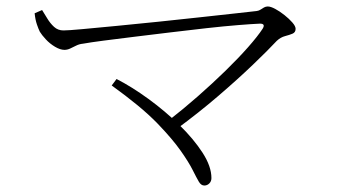

<svg xmlns="http://www.w3.org/2000/svg" viewBox="-20 -618 1040 593"><path d="M501 -246Q546 -281 591 -320.5Q636 -360 676 -399Q716 -438 746 -472Q776 -506 791 -529Q796 -537 794 -541Q792 -545 783 -545Q759 -544 715.5 -540.5Q672 -537 618 -531Q564 -525 506.5 -518Q449 -511 395.5 -504.5Q342 -498 300 -492.5Q258 -487 236 -483Q225 -482 215 -477Q205 -472 196.5 -468Q188 -464 179 -464Q166 -464 150 -473.5Q134 -483 121.5 -496.5Q109 -510 103 -520Q99 -528 94 -542.5Q89 -557 87 -577L110 -587Q117 -576 126 -561Q135 -546 147 -535Q159 -524 176 -524Q190 -524 234 -528Q278 -532 340 -538Q402 -544 470 -551Q538 -558 601 -565Q664 -572 710.5 -577Q757 -582 773 -584Q780 -585 785 -588.5Q790 -592 795.5 -595Q801 -598 807 -598Q816 -598 830 -590.5Q844 -583 858.5 -571.5Q873 -560 883 -548.5Q893 -537 893 -529Q893 -518 883.5 -514Q874 -510 860.5 -506.5Q847 -503 835 -492Q808 -463 761 -418Q714 -373 654 -321.5Q594 -270 526 -220ZM611 -45Q601 -45 594 -57Q587 -69 575 -93Q563 -117 538 -152.5Q513 -188 468 -235Q440 -264 404 -293.5Q368 -323 325 -354L340 -374Q387 -350 438.5 -312.5Q490 -275 534 -232Q578 -189 605.5 -146.5Q633 -104 633 -68Q633 -58 626.5 -51.5Q620 -45 611 -45Z"/></svg>

Font: Noto Serif HK ExtraLight
Style: Regular
Weight: 200
Designer: Ryoko NISHIZUKA 西塚涼子 (kana & ideographs); Frank Grießhammer (Latin, Greek & Cyrillic); Wenlong ZHANG 张文龙 (bopomofo); San
Foundry: Adobe
Version: Version 2.002-H1;hotconv 1.1.0;makeotfexe 2.6.0